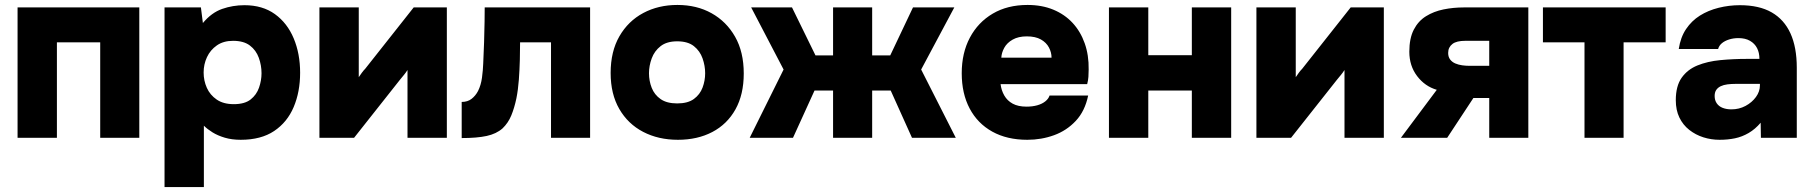

<svg xmlns="http://www.w3.org/2000/svg" viewBox="-20 -557 7332 776"><path d="M51 0V-527H543V0H385V-386H210V0Z M645 199V-527H792L800 -464Q835 -506 878 -521Q921 -536 968 -536Q1041 -536 1091 -500Q1141 -464 1167 -402Q1193 -340 1193 -263Q1193 -186 1167 -124.5Q1141 -63 1088 -27.5Q1035 8 953 8Q917 8 888.5 -0.5Q860 -9 839 -22Q818 -35 804 -49V199ZM925 -136Q969 -136 993 -155Q1017 -174 1027 -203Q1037 -232 1037 -261Q1037 -293 1026 -323.5Q1015 -354 990 -373Q965 -392 922 -392Q883 -392 856.5 -373.5Q830 -355 816.5 -326Q803 -297 803 -264Q803 -231 816 -202Q829 -173 856 -154.5Q883 -136 925 -136Z M1271 0V-527H1430V-245Q1436 -254 1442.5 -263Q1449 -272 1456 -279L1652 -527H1786V0H1627V-274Q1620 -263 1612 -253.5Q1604 -244 1596 -234L1411 0Z M1846 1V-145Q1870 -145 1886 -157.5Q1902 -170 1912 -189Q1924 -213 1928 -243Q1932 -273 1933 -300Q1935 -341 1936.5 -386.5Q1938 -432 1938.5 -470.5Q1939 -509 1939 -527H2365V0H2207V-386H2082Q2082 -354 2081 -314.5Q2080 -275 2077 -234.5Q2074 -194 2067 -159Q2059 -121 2046.5 -90.5Q2034 -60 2011 -38Q1986 -16 1947 -7.5Q1908 1 1846 1Z M2720 8Q2641 8 2579.5 -24Q2518 -56 2483 -116.5Q2448 -177 2448 -262Q2448 -349 2483.5 -410.5Q2519 -472 2580 -504.5Q2641 -537 2718 -537Q2796 -537 2856 -503.5Q2916 -470 2951 -408.5Q2986 -347 2986 -260Q2986 -175 2952.5 -115Q2919 -55 2859 -23.5Q2799 8 2720 8ZM2717 -139Q2760 -139 2784.5 -157Q2809 -175 2819.5 -203Q2830 -231 2830 -261Q2830 -291 2819.5 -321Q2809 -351 2784.5 -370.5Q2760 -390 2717 -390Q2675 -390 2650 -370.5Q2625 -351 2614 -321Q2603 -291 2603 -261Q2603 -230 2614 -202Q2625 -174 2650 -156.5Q2675 -139 2717 -139Z M3010 0 3147 -276 3016 -527H3181L3276 -333H3347V-527H3505V-333H3578L3670 -527H3837L3703 -276L3843 0H3666L3580 -191H3505V0H3347V-191H3272L3185 0Z M4132 8Q4050 8 3990.5 -25Q3931 -58 3899 -118.5Q3867 -179 3867 -261Q3867 -343 3900 -405Q3933 -467 3992.5 -502Q4052 -537 4133 -537Q4191 -537 4237 -518Q4283 -499 4315 -464.5Q4347 -430 4364 -382Q4381 -334 4380 -276Q4380 -261 4379 -246.5Q4378 -232 4374 -217H4024Q4027 -192 4039 -171Q4051 -150 4073 -138Q4095 -126 4129 -126Q4153 -126 4172.5 -131.5Q4192 -137 4205 -147.5Q4218 -158 4222 -171H4378Q4365 -108 4328 -68.5Q4291 -29 4240 -10.5Q4189 8 4132 8ZM4027 -324H4230Q4230 -345 4219.5 -365Q4209 -385 4187 -397.5Q4165 -410 4130 -410Q4096 -410 4073 -397Q4050 -384 4039 -364Q4028 -344 4027 -324Z M4462 0V-527H4621V-334H4797V-527H4956V0H4797V-191H4621V0Z M5058 0V-527H5217V-245Q5223 -254 5229.5 -263Q5236 -272 5243 -279L5439 -527H5573V0H5414V-274Q5407 -263 5399 -253.5Q5391 -244 5383 -234L5198 0Z M5642 0 5787 -194Q5739 -208 5707.5 -249.5Q5676 -291 5676 -348Q5676 -402 5694 -437Q5712 -472 5743.5 -491.5Q5775 -511 5814.5 -519Q5854 -527 5897 -527H6157V0H5999V-161H5935L5829 0ZM5918 -291H5999V-392H5901Q5885 -392 5872 -389Q5859 -386 5850.5 -379.5Q5842 -373 5837.5 -364Q5833 -355 5833 -343Q5833 -327 5841 -316.5Q5849 -306 5862 -300.5Q5875 -295 5890 -293Q5905 -291 5918 -291Z M6384 0V-386H6216V-527H6712V-386H6542V0Z M6930 8Q6896 8 6864.5 -2Q6833 -12 6807.5 -32Q6782 -52 6767.5 -82Q6753 -112 6753 -152Q6753 -209 6776.5 -242.5Q6800 -276 6840.5 -292.5Q6881 -309 6933 -314Q6985 -319 7041 -319H7091Q7091 -344 7081.5 -362.5Q7072 -381 7053 -392Q7034 -403 7006 -403Q6986 -403 6968.5 -397.5Q6951 -392 6939.5 -382.5Q6928 -373 6924 -359H6765Q6772 -406 6794.5 -439.5Q6817 -473 6850.5 -494Q6884 -515 6926 -525.5Q6968 -536 7012 -536Q7090 -536 7140.5 -507Q7191 -478 7216.5 -422Q7242 -366 7242 -283V0H7097L7096 -61Q7074 -35 7047.5 -19.5Q7021 -4 6992 2Q6963 8 6930 8ZM6978 -115Q7009 -115 7035 -129Q7061 -143 7077 -165Q7093 -187 7093 -212V-218H6996Q6977 -218 6961.5 -216Q6946 -214 6934.5 -208.5Q6923 -203 6916.5 -193.5Q6910 -184 6910 -169Q6910 -152 6918.5 -139.5Q6927 -127 6942.5 -121Q6958 -115 6978 -115Z"/></svg>

Font: Onest ExtraBold
Style: Regular
Weight: 800
Designer: Dmitri Voloshin, Andrey Kudryavtsev
Foundry: Dmitri Voloshin, Andrey Kudryavtsev
Version: Version 1.000;gftools[0.9.33]